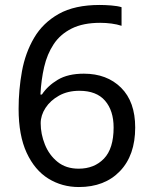

<svg xmlns="http://www.w3.org/2000/svg" viewBox="-20 -744 612 774"><path d="M55 -305Q55 -382 68.5 -456.5Q82 -531 117.5 -591.5Q153 -652 217 -688Q281 -724 382 -724Q403 -724 428.5 -722Q454 -720 470 -715V-640Q452 -646 429.5 -649Q407 -652 384 -652Q315 -652 269 -629Q223 -606 196.5 -566Q170 -526 158 -474Q146 -422 143 -363H149Q172 -398 213 -422.5Q254 -447 318 -447Q411 -447 468 -390.5Q525 -334 525 -230Q525 -118 463.5 -54Q402 10 298 10Q230 10 175 -24Q120 -58 87.5 -128Q55 -198 55 -305ZM297 -64Q360 -64 399 -104.5Q438 -145 438 -230Q438 -298 403.5 -338Q369 -378 300 -378Q253 -378 218 -358.5Q183 -339 163.5 -309Q144 -279 144 -247Q144 -204 161 -161.5Q178 -119 212 -91.5Q246 -64 297 -64Z"/></svg>

Font: Noto Sans Osmanya
Style: Regular
Weight: 400
Designer: Monotype Design Team
Foundry: Monotype Imaging Inc.
Version: Version 2.001; ttfautohint (v1.8.4.7-5d5b)